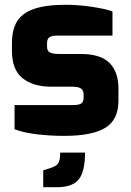

<svg xmlns="http://www.w3.org/2000/svg" viewBox="-20 -563 547 804"><path d="M41 -22V-123H285Q310 -123 320 -129.5Q330 -136 330 -154V-169Q330 -184 319.5 -192Q309 -200 282 -200H194Q119 -200 74.5 -235.5Q30 -271 30 -350V-382Q30 -437 50.5 -472Q71 -507 120.5 -525Q170 -543 256 -543Q307 -543 364.5 -534.5Q422 -526 451 -515V-414H220Q197 -414 187 -407Q177 -400 177 -382V-368Q177 -350 188.5 -343.5Q200 -337 229 -337H318Q401 -337 438.5 -299.5Q476 -262 476 -192V-141Q476 -61 420.5 -27.5Q365 6 249 6Q189 6 132 -1Q75 -8 41 -22ZM161 150 187 142Q214 134 223 122Q232 110 232 76H336Q336 155 310 188Q284 221 217 221H161Z"/></svg>

Font: Exo ExtraBold
Style: Regular
Weight: 800
Designer: Natanael Gama
Foundry: Natanael Gama
Version: Version 1.500